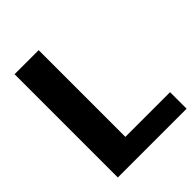

<svg xmlns="http://www.w3.org/2000/svg" viewBox="-216 -892 1013 1013"><g transform="rotate(-45 290.5 -385.5)"><path d="M581.1 0H67.9V-770.5H247.6V-123.5H581.1Z"/></g></svg>

Font: Nobile-bold
Style: Bold
Weight: 700
Version: Version 1.000;PS 001.000;hotconv 1.0.38